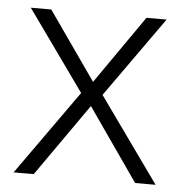

<svg xmlns="http://www.w3.org/2000/svg" viewBox="-44 -626 592 617"><g transform="rotate(5 252.0 -317.0)"><path d="M216 -324 22 -51H87L251 -285L414 -51H480L285 -324L469 -583H404L251 -363L97 -583H31Z"/></g></svg>

Font: Noto Sans Tamil UI Light
Style: Regular
Weight: 300
Designer: Jelle Bosma - Monotype Design Team
Foundry: Monotype Imaging Inc.
Version: Version 2.004